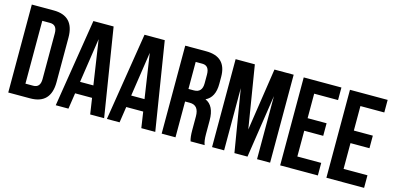

<svg xmlns="http://www.w3.org/2000/svg" viewBox="-66 -1088 3031 1476"><g transform="rotate(15 1450.0 -350.0)"><path d="M40 -700H214Q378 -700 378 -527V-173Q378 0 214 0H40ZM150 -600V-100H212Q268 -100 268 -168V-532Q268 -600 212 -600Z M803 0H692L673 -127H538L519 0H418L530 -700H691ZM552 -222H658L605 -576Z M1210 0H1099L1080 -127H945L926 0H825L937 -700H1098ZM959 -222H1065L1012 -576Z M1491 0Q1481 -30 1481 -86V-196Q1481 -285 1409 -285H1371V0H1261V-700H1427Q1590 -700 1590 -539V-484Q1590 -376 1518 -342Q1591 -311 1591 -193V-85Q1591 -28 1603 0ZM1371 -600V-385H1414Q1480 -385 1480 -459V-528Q1480 -600 1424 -600Z M1896 -203 1971 -700H2124V0H2020V-502L1944 0H1840L1758 -495V0H1662V-700H1815Z M2314 -405H2465V-305H2314V-100H2504V0H2204V-700H2504V-600H2314Z M2682 -405H2833V-305H2682V-100H2872V0H2572V-700H2872V-600H2682Z"/></g></svg>

Font: Adderley Bold
Style: Regular
Weight: 700
Designer: gorohovskiy
Version: Version 1.003 November 13, 2017